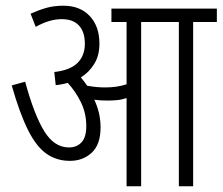

<svg xmlns="http://www.w3.org/2000/svg" viewBox="-20 -652 779 672"><path d="M332 -206Q332 -146 301 -117.5Q270 -89 225 -89Q178 -89 142.5 -114Q107 -139 78 -197Q49 -255 21 -353L68 -366Q100 -249 135 -192.5Q170 -136 221 -136Q249 -136 265.5 -154Q282 -172 282 -210Q282 -256 263 -294.5Q244 -333 217 -362Q197 -356 175 -354L170 -400Q225 -406 251 -431.5Q277 -457 277 -499Q277 -540 256.5 -562.5Q236 -585 196 -585Q153 -585 105 -558L87 -604Q116 -617 142.5 -624.5Q169 -632 202 -632Q260 -632 294 -596Q328 -560 328 -499Q328 -458 310 -428.5Q292 -399 263 -381Q275 -367 285 -352Q301 -349 316.5 -347.5Q332 -346 348 -346Q390 -346 423 -357V-575H370V-622H739V-575H656V0H606V-575H474V0H423V-309Q406 -303 389 -301.5Q372 -300 355 -300Q331 -300 310 -303Q320 -282 326 -257.5Q332 -233 332 -206Z"/></svg>

Font: Noto Sans ExtraCondensed Light
Style: Regular
Weight: 300
Width: 2
Designer: Monotype Design Team
Foundry: Monotype Imaging Inc.
Version: Version 2.013; ttfautohint (v1.8.4.7-5d5b)